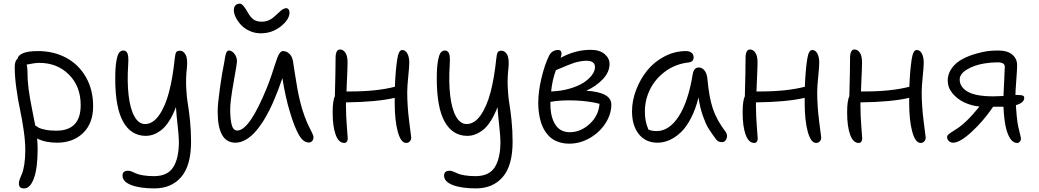

<svg xmlns="http://www.w3.org/2000/svg" viewBox="-20 -775 5714 1056"><path d="M112.8 261.2Q97.7 261.2 90.8 254.9Q84 248.5 84 232.9Q84 222.7 89.4 208.3Q94.7 193.8 101.6 178.2Q108.4 162.6 113.8 128.4Q119.1 94.2 119.1 49.8Q119.1 2.4 110.1 -59.6Q101.1 -121.6 90.1 -172.6Q79.1 -223.6 70.1 -288.3Q61 -353 61 -405.8Q61 -440.4 76.2 -451.2Q79.1 -470.7 106.7 -482.4Q134.3 -494.1 189 -494.1Q275.4 -494.1 344 -457.3Q412.6 -420.4 452.4 -351.1Q492.2 -281.7 492.2 -190.9Q492.2 -96.7 437 -43.5Q381.8 9.8 293.9 9.8Q229 9.8 184.1 -13.2Q187 15.1 187 45.9Q187 148.9 166.7 205.1Q146.5 261.2 112.8 261.2ZM130.9 -383.8Q130.9 -334 137.2 -285.9Q143.6 -237.8 156.7 -172.4Q169.9 -106.9 173.8 -85Q186 -76.2 194.3 -71.8Q202.6 -67.4 228.3 -61.8Q253.9 -56.2 289.1 -56.2Q423.8 -56.2 423.8 -196.8Q423.8 -299.8 359.4 -364.5Q294.9 -429.2 195.8 -429.2Q172.4 -429.2 127 -419.9Q130.9 -400.4 130.9 -383.8Z M829.1 261.2Q749.5 261.2 701.7 242.7Q653.8 224.1 653.8 190.9Q653.8 164.1 684.1 164.1Q693.4 164.1 705.1 168.7Q716.8 173.3 728.3 179Q739.7 184.6 765.9 189.2Q792 193.8 826.7 193.8Q901.4 193.8 932.6 144.8Q963.9 95.7 963.9 4.9Q963.9 -23.4 957 -84.2Q950.2 -145 947.8 -186Q930.2 -139.6 908.7 -106.9Q887.2 -74.2 864.7 -57.9Q842.3 -41.5 822.3 -34.7Q802.2 -27.8 781.7 -27.8Q701.2 -27.8 657.5 -105.2Q613.8 -182.6 613.8 -342.8Q613.8 -404.3 620.1 -439.7Q626.5 -475.1 635.7 -486.1Q645 -497.1 658.7 -497.1Q674.3 -497.1 681.2 -481Q688 -464.8 685.1 -420.9Q678.7 -323.2 687.5 -249.5Q696.3 -175.8 719.5 -134.3Q742.7 -92.8 777.8 -92.8Q820.8 -92.8 854.7 -140.9Q888.7 -189 909.4 -267.8Q930.2 -346.7 940.9 -452.1Q943.8 -480 949.2 -488Q954.6 -496.1 969.7 -496.1Q988.8 -496.1 1001 -473.9Q1013.2 -451.7 1007.8 -399.9Q1001.5 -346.2 1004.2 -292.5Q1006.8 -238.8 1012.7 -206.1Q1018.6 -173.3 1024.7 -115.5Q1030.8 -57.6 1030.8 4.9Q1030.8 135.7 976.6 198.5Q922.4 261.2 829.1 261.2Z M1414.1 -591.8Q1381.3 -591.8 1352.3 -605.2Q1323.2 -618.7 1305.2 -638.4Q1287.1 -658.2 1276.6 -679.7Q1266.1 -701.2 1266.1 -719.2Q1266.1 -735.8 1274.9 -745.4Q1283.7 -754.9 1297.9 -754.9Q1300.8 -754.9 1303.7 -754.2Q1306.6 -753.4 1309.3 -751.2Q1312 -749 1314.5 -747.1Q1316.9 -745.1 1319.8 -741.2Q1322.8 -737.3 1325 -734.6Q1327.1 -731.9 1330.6 -726.8Q1334 -721.7 1335.7 -718.5Q1337.4 -715.3 1341.3 -709Q1345.2 -702.6 1347.2 -699.2Q1360.4 -677.2 1376.5 -666.5Q1392.6 -655.8 1419.9 -655.8Q1459.5 -655.8 1490.2 -685.1Q1496.6 -690.4 1507.3 -700.4Q1518.1 -710.4 1524.2 -715.8Q1530.3 -721.2 1538.6 -725.6Q1546.9 -730 1554.2 -730Q1562.5 -730 1567.4 -723.1Q1572.3 -716.3 1572.3 -706.1Q1572.3 -668 1524.4 -629.9Q1476.6 -591.8 1414.1 -591.8ZM1274.9 9.8Q1177.2 9.8 1177.2 -161.1Q1177.2 -202.1 1189.5 -290Q1201.7 -377.9 1211.9 -423.8Q1212.9 -429.7 1214.4 -438.2Q1215.8 -446.8 1216.6 -451.7Q1217.3 -456.5 1218.5 -463.1Q1219.7 -469.7 1220.7 -473.4Q1221.7 -477.1 1223.1 -481.4Q1224.6 -485.8 1226.1 -488.3Q1227.5 -490.7 1229.5 -492.9Q1231.4 -495.1 1233.9 -496.1Q1236.3 -497.1 1239.3 -497.1Q1254.9 -497.1 1269 -479.5Q1283.2 -461.9 1283.2 -438Q1283.2 -423.3 1264.6 -320.8Q1246.1 -218.3 1246.1 -173.8Q1246.1 -121.1 1254.2 -89.1Q1262.2 -57.1 1285.2 -57.1Q1352.5 -57.1 1449.2 -295.9Q1461.4 -326.2 1473.1 -360.8Q1484.9 -395.5 1491.5 -417Q1498 -438.5 1505.4 -457.5Q1512.7 -476.6 1520.3 -485.4Q1527.8 -494.1 1537.1 -494.1Q1555.7 -494.1 1571.3 -479.5Q1586.9 -464.8 1591.3 -439Q1593.3 -427.2 1600.8 -377.2Q1608.4 -327.1 1615.5 -288.1Q1622.6 -249 1630.9 -215.8Q1641.1 -173.8 1654.8 -136.7Q1668.5 -99.6 1679 -79.6Q1689.5 -59.6 1696.8 -43.7Q1704.1 -27.8 1704.1 -21Q1704.1 -7.3 1696.8 0.7Q1689.5 8.8 1678.2 8.8Q1647.9 8.8 1623.5 -33.7Q1599.1 -76.2 1574.2 -160.2Q1549.3 -241.7 1533.2 -345.2Q1512.2 -282.7 1481.9 -211.9Q1462.4 -167.5 1440.4 -129.6Q1418.5 -91.8 1392.1 -59.6Q1365.7 -27.3 1335.4 -8.8Q1305.2 9.8 1274.9 9.8Z M1873.5 11.2Q1842.8 11.2 1826.2 -33.9Q1809.6 -79.1 1809.6 -157.2Q1809.6 -221.2 1821.8 -246.1Q1825.7 -387.7 1825.7 -458Q1825.7 -479 1832 -491Q1838.4 -502.9 1849.6 -502.9Q1867.7 -502.9 1879.6 -485.1Q1891.6 -467.3 1891.6 -432.1Q1891.6 -415.5 1890.6 -389.2Q1889.6 -362.8 1887.9 -327.9Q1886.2 -293 1885.7 -272H1906.7Q2052.2 -272 2151.9 -297.9Q2155.3 -388.2 2164.6 -448.2Q2172.4 -500 2191.9 -500Q2210.4 -500 2220.7 -480.2Q2231 -460.4 2231 -430.2Q2231 -407.7 2225.3 -353.3Q2219.7 -298.8 2219.7 -268.1Q2219.7 -191.9 2230.7 -105.7Q2241.7 -19.5 2241.7 -19Q2241.7 -5.4 2233.6 2.9Q2225.6 11.2 2213.9 11.2Q2184.6 11.2 2167.7 -50.8Q2150.9 -112.8 2150.9 -208V-236.8Q2051.8 -213.9 1882.8 -211.9V-192.9Q1882.8 -141.6 1887.7 -79.1Q1892.6 -16.6 1892.6 -13.2Q1892.6 -2.4 1887.5 4.4Q1882.3 11.2 1873.5 11.2Z M2597.7 261.2Q2518.1 261.2 2470.2 242.7Q2422.4 224.1 2422.4 190.9Q2422.4 164.1 2452.6 164.1Q2461.9 164.1 2473.6 168.7Q2485.4 173.3 2496.8 179Q2508.3 184.6 2534.4 189.2Q2560.5 193.8 2595.2 193.8Q2669.9 193.8 2701.2 144.8Q2732.4 95.7 2732.4 4.9Q2732.4 -23.4 2725.6 -84.2Q2718.8 -145 2716.3 -186Q2698.7 -139.6 2677.2 -106.9Q2655.8 -74.2 2633.3 -57.9Q2610.8 -41.5 2590.8 -34.7Q2570.8 -27.8 2550.3 -27.8Q2469.7 -27.8 2426 -105.2Q2382.3 -182.6 2382.3 -342.8Q2382.3 -404.3 2388.7 -439.7Q2395 -475.1 2404.3 -486.1Q2413.6 -497.1 2427.2 -497.1Q2442.9 -497.1 2449.7 -481Q2456.5 -464.8 2453.6 -420.9Q2447.3 -323.2 2456.1 -249.5Q2464.8 -175.8 2488 -134.3Q2511.2 -92.8 2546.4 -92.8Q2589.4 -92.8 2623.3 -140.9Q2657.2 -189 2678 -267.8Q2698.7 -346.7 2709.5 -452.1Q2712.4 -480 2717.8 -488Q2723.1 -496.1 2738.3 -496.1Q2757.3 -496.1 2769.5 -473.9Q2781.7 -451.7 2776.4 -399.9Q2770 -346.2 2772.7 -292.5Q2775.4 -238.8 2781.2 -206.1Q2787.1 -173.3 2793.2 -115.5Q2799.3 -57.6 2799.3 4.9Q2799.3 135.7 2745.1 198.5Q2690.9 261.2 2597.7 261.2Z M3111.3 15.1Q3081.5 15.1 3056.6 7.3Q3031.7 -0.5 3014.4 -13.4Q2997.1 -26.4 2983.6 -44.9Q2970.2 -63.5 2962.2 -83Q2954.1 -102.5 2949.2 -125.5Q2944.3 -148.4 2942.4 -168.2Q2940.4 -188 2940.4 -209Q2940.4 -272 2958 -345.5Q2975.6 -418.9 2999.5 -467.8Q3015.1 -500 3050.3 -500Q3068.4 -500 3068.4 -480Q3068.4 -471.7 3063.5 -457Q3144 -501 3229.5 -501Q3277.3 -501 3304.9 -478Q3332.5 -455.1 3332.5 -422.9Q3332.5 -379.4 3296.6 -340.6Q3260.7 -301.8 3204.6 -275.9Q3342.3 -267.6 3342.3 -200.2Q3342.3 -146.5 3309.8 -96.4Q3277.3 -46.4 3223.6 -15.6Q3169.9 15.1 3111.3 15.1ZM3204.6 -440.9Q3192.4 -440.9 3178.7 -438.7Q3165 -436.5 3155 -434.3Q3145 -432.1 3127.2 -425.5Q3109.4 -418.9 3101.3 -415.8Q3093.3 -412.6 3069.8 -402.6Q3046.4 -392.6 3037.6 -389.2Q3017.6 -336.4 3011.2 -272Q3065.9 -273.9 3112.5 -287.4Q3159.2 -300.8 3189 -320.1Q3218.8 -339.4 3235.6 -361.8Q3252.4 -384.3 3252.4 -405.8Q3252.4 -440.9 3204.6 -440.9ZM3007.3 -202.1Q3007.3 -132.3 3033.9 -90.1Q3060.5 -47.9 3114.3 -47.9Q3173.3 -47.9 3222.9 -93.3Q3272.5 -138.7 3277.3 -204.1Q3220.2 -219.2 3143.1 -222.4Q3065.9 -225.6 3007.3 -214.8Z M3596.2 9.8Q3531.2 9.8 3493.7 -37.1Q3456.1 -84 3456.1 -163.1Q3456.1 -221.7 3478.8 -281Q3501.5 -340.3 3539.8 -387.7Q3578.1 -435.1 3634.5 -464.6Q3690.9 -494.1 3752.9 -494.1Q3771.5 -494.1 3783.2 -485.1Q3794.9 -476.1 3794.9 -460Q3794.9 -434.1 3765.1 -431.2Q3694.8 -422.9 3639.6 -382.6Q3584.5 -342.3 3555.7 -284.4Q3526.9 -226.6 3526.9 -163.1Q3526.9 -133.8 3530.8 -112.3Q3534.7 -90.8 3545.9 -63Q3561.5 -54.2 3591.8 -54.2Q3660.6 -54.2 3713.1 -135.3Q3765.6 -216.3 3790 -367.2Q3796.4 -403.8 3823.2 -403.8Q3842.8 -403.8 3856 -385.7Q3869.1 -367.7 3871.1 -337.9Q3879.9 -240.2 3900.4 -178.2Q3920.9 -116.2 3970.2 -50.8Q3983.4 -33.7 3976.3 -13.4Q3969.2 6.8 3951.2 6.8Q3938 6.8 3929.9 2Q3921.9 -2.9 3914.1 -14.2Q3889.6 -47.4 3875 -71.5Q3860.4 -95.7 3845 -139.9Q3829.6 -184.1 3821.8 -238.8Q3805.7 -173.8 3780 -124.5Q3754.4 -75.2 3723.9 -46.6Q3693.4 -18.1 3661.4 -4.2Q3629.4 9.8 3596.2 9.8Z M4128.4 11.2Q4097.7 11.2 4081.1 -33.9Q4064.5 -79.1 4064.5 -157.2Q4064.5 -221.2 4076.7 -246.1Q4080.6 -387.7 4080.6 -458Q4080.6 -479 4086.9 -491Q4093.3 -502.9 4104.5 -502.9Q4122.6 -502.9 4134.5 -485.1Q4146.5 -467.3 4146.5 -432.1Q4146.5 -415.5 4145.5 -389.2Q4144.5 -362.8 4142.8 -327.9Q4141.1 -293 4140.6 -272H4161.6Q4307.1 -272 4406.7 -297.9Q4410.2 -388.2 4419.4 -448.2Q4427.2 -500 4446.8 -500Q4465.3 -500 4475.6 -480.2Q4485.8 -460.4 4485.8 -430.2Q4485.8 -407.7 4480.2 -353.3Q4474.6 -298.8 4474.6 -268.1Q4474.6 -191.9 4485.6 -105.7Q4496.6 -19.5 4496.6 -19Q4496.6 -5.4 4488.5 2.9Q4480.5 11.2 4468.8 11.2Q4439.5 11.2 4422.6 -50.8Q4405.8 -112.8 4405.8 -208V-236.8Q4306.6 -213.9 4137.7 -211.9V-192.9Q4137.7 -141.6 4142.6 -79.1Q4147.5 -16.6 4147.5 -13.2Q4147.5 -2.4 4142.3 4.4Q4137.2 11.2 4128.4 11.2Z M4703.1 11.2Q4672.4 11.2 4655.8 -33.9Q4639.2 -79.1 4639.2 -157.2Q4639.2 -221.2 4651.4 -246.1Q4655.3 -387.7 4655.3 -458Q4655.3 -479 4661.6 -491Q4668 -502.9 4679.2 -502.9Q4697.3 -502.9 4709.2 -485.1Q4721.2 -467.3 4721.2 -432.1Q4721.2 -415.5 4720.2 -389.2Q4719.2 -362.8 4717.5 -327.9Q4715.8 -293 4715.3 -272H4736.3Q4881.8 -272 4981.4 -297.9Q4984.9 -388.2 4994.1 -448.2Q5002 -500 5021.5 -500Q5040 -500 5050.3 -480.2Q5060.5 -460.4 5060.5 -430.2Q5060.5 -407.7 5054.9 -353.3Q5049.3 -298.8 5049.3 -268.1Q5049.3 -191.9 5060.3 -105.7Q5071.3 -19.5 5071.3 -19Q5071.3 -5.4 5063.2 2.9Q5055.2 11.2 5043.5 11.2Q5014.2 11.2 4997.3 -50.8Q4980.5 -112.8 4980.5 -208V-236.8Q4881.3 -213.9 4712.4 -211.9V-192.9Q4712.4 -141.6 4717.3 -79.1Q4722.2 -16.6 4722.2 -13.2Q4722.2 -2.4 4717 4.4Q4711.9 11.2 4703.1 11.2Z M5222.2 9.8Q5208 9.8 5198.5 0.5Q5189 -8.8 5189 -21Q5189 -29.3 5198.2 -37.1Q5207.5 -44.9 5233.4 -61Q5291.5 -95.2 5367.2 -189Q5322.8 -193.4 5283.4 -211.9Q5244.1 -230.5 5218.3 -262.2Q5192.4 -293.9 5192.4 -332Q5192.4 -378.4 5229.7 -417.5Q5267.1 -456.5 5349.1 -480Q5389.2 -491.2 5413.3 -494.1Q5437.5 -497.1 5471.2 -497.1Q5521.5 -497.1 5547.9 -474.4Q5574.2 -451.7 5574.2 -416Q5574.2 -394.5 5569.6 -334Q5564.9 -273.4 5564.9 -252.9Q5599.6 -252.9 5606.9 -248.5Q5613.3 -244.6 5613.3 -236.8Q5613.3 -209.5 5567.4 -196.8Q5570.8 -138.7 5576.2 -101.1Q5578.6 -83.5 5586.9 -51Q5595.2 -18.6 5595.2 -13.2Q5595.2 -2.9 5589.1 4.2Q5583 11.2 5574.2 11.2Q5537.1 11.2 5516.1 -59.1Q5502.9 -103.5 5499 -188H5478H5442.4Q5388.2 -108.4 5323.7 -49.3Q5259.3 9.8 5222.2 9.8ZM5258.3 -337.9Q5258.3 -296.4 5302.2 -270.8Q5346.2 -245.1 5444.3 -245.1Q5464.8 -245.1 5499 -247.1Q5500 -272.5 5503.2 -333.3Q5506.3 -394 5506.3 -408.2Q5506.3 -432.1 5466.3 -432.1Q5429.7 -432.1 5392.1 -425.8Q5334.5 -415.5 5296.4 -391.6Q5258.3 -367.7 5258.3 -337.9Z"/></svg>

Font: Shantell Sans Normal
Style: Regular
Weight: 300
Designer: Stephen Nixon, Anya Danilova, Shantell Martin
Foundry: Arrow Type
Version: Version 1.006;[559af2be0]